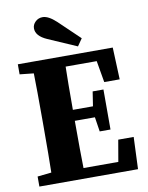

<svg xmlns="http://www.w3.org/2000/svg" viewBox="-95 -948 785 1016"><g transform="rotate(-10 297.5 -440.0)"><path d="M363 -695 209 -762Q150 -788 150 -829Q150 -849 166 -864.5Q182 -880 205 -880Q236 -880 277 -842L390 -734ZM487 -172H570L563 0H33V-54L108 -62Q110 -143 110 -310V-347Q110 -513 108 -595L33 -603V-657H543L550 -485H467L447 -601H280Q278 -525 278 -369H386L398 -447H456V-232H398L386 -310H278Q278 -139 280 -56H467Z"/></g></svg>

Font: TypoPRO Source Serif Pro
Style: Bold
Weight: 700
Designer: Frank Grießhammer
Foundry: Adobe Systems Incorporated
Version: Version 1.017;PS 1.0;hotconv 1.0.79;makeotf.lib2.5.61930